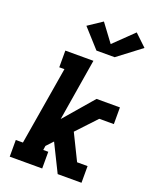

<svg xmlns="http://www.w3.org/2000/svg" viewBox="-177 -1090 954 1189"><g transform="rotate(20 300.0 -496.0)"><path d="M37 0V-110H84L170 -625H136V-735H321L254 -327L420 -520H574V-410H478L357 -281L441 -110H510V0H353L263 -182L222 -138L218 -110H251V0ZM317 -801 206 -924 299 -986 386 -869 513 -992 591 -918 437 -801Z"/></g></svg>

Font: Iosevka Etoile XBdObl
Style: Regular
Weight: 800
Italic angle: -9°
Designer: Belleve Invis
Foundry: Belleve Invis
Version: Version 15.5.2; ttfautohint (v1.8.4)